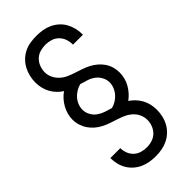

<svg xmlns="http://www.w3.org/2000/svg" viewBox="-297 -887 1093 1093"><g transform="rotate(-45 250.0 -340.0)"><path d="M249 143Q274 143 298.5 138.5Q323 134 345.5 123Q368 112 386.5 94.5Q405 77 417 55Q429 33 434.5 8.5Q440 -16 440 -41Q440 -63 435 -85Q430 -107 419.5 -126.5Q409 -146 393.5 -162.5Q378 -179 360 -191Q378 -204 392.5 -220.5Q407 -237 418 -256Q429 -275 434.5 -297Q440 -319 440 -341Q440 -364 433.5 -386Q427 -408 414 -427Q401 -446 383 -461Q365 -476 344.5 -486.5Q324 -497 302 -504.5Q280 -512 258 -519Q236 -526 215 -535.5Q194 -545 177 -560.5Q160 -576 149.5 -597.5Q139 -619 139 -642Q139 -664 147 -685.5Q155 -707 171 -722.5Q187 -738 208.5 -744.5Q230 -751 252 -751Q274 -751 295.5 -744.5Q317 -738 333 -722.5Q349 -707 356.5 -686Q364 -665 364 -643Q364 -642 364 -641.5Q364 -641 364 -640H444Q444 -641 444 -642.5Q444 -644 444 -645Q444 -670 438 -694Q432 -718 420 -739.5Q408 -761 389.5 -777.5Q371 -794 348.5 -804.5Q326 -815 301.5 -819Q277 -823 252 -823Q227 -823 202 -819Q177 -815 154.5 -804Q132 -793 114 -775.5Q96 -758 84 -736Q72 -714 66 -689Q60 -664 60 -639Q60 -617 65 -595Q70 -573 80.5 -553.5Q91 -534 106.5 -517.5Q122 -501 141 -489Q123 -477 108 -460Q93 -443 82.5 -424Q72 -405 66 -383.5Q60 -362 60 -340Q60 -317 67 -294.5Q74 -272 87 -253Q100 -234 117.5 -219Q135 -204 155.5 -193.5Q176 -183 198 -175.5Q220 -168 242 -161Q264 -154 285 -144.5Q306 -135 323.5 -119.5Q341 -104 351 -82.5Q361 -61 361 -38Q361 -16 353 5Q345 26 329.5 41.5Q314 57 292.5 64Q271 71 249 71Q227 71 206.5 65Q186 59 170 44.5Q154 30 146 9.5Q138 -11 138 -32Q138 -32 138 -32.5Q138 -33 138 -33H58Q58 -33 58 -32.5Q58 -32 58 -31Q58 -7 64 17Q70 41 82.5 62Q95 83 113.5 99Q132 115 154 125Q176 135 200.5 139Q225 143 249 143ZM266 -228Q244 -234 222 -241.5Q200 -249 181.5 -262Q163 -275 151.5 -296Q140 -317 140 -340Q140 -359 147.5 -378Q155 -397 168 -411.5Q181 -426 198 -436.5Q215 -447 234 -452Q234 -452 234.5 -452Q235 -452 236 -452L237 -451Q259 -445 280.5 -438Q302 -431 320 -417.5Q338 -404 349 -383.5Q360 -363 360 -341Q360 -321 352.5 -302.5Q345 -284 332 -269Q319 -254 302 -243.5Q285 -233 266 -228Z"/></g></svg>

Font: Iosevka SS09
Style: Regular
Weight: 400
Monospace: yes
Designer: Belleve Invis
Foundry: Belleve Invis
Version: Version 5.2.1; ttfautohint (v1.8.3)